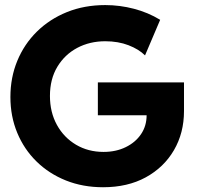

<svg xmlns="http://www.w3.org/2000/svg" viewBox="-20 -748 794 775"><path d="M396 7.8Q314.5 7.8 246.1 -19.5Q177.7 -46.9 127.4 -96.2Q77.1 -145.5 49.6 -211.9Q22 -278.3 22 -356.4Q22 -435.1 49.8 -502.4Q77.6 -569.8 128.9 -620.4Q180.2 -670.9 250.2 -699.2Q320.3 -727.5 404.8 -727.5Q463.4 -727.5 520.5 -712.6Q577.6 -697.8 626.5 -668L565.4 -524.4Q540.5 -549.3 498.8 -565.4Q457 -581.5 404.8 -581.5Q342.3 -581.5 291.7 -554.7Q241.2 -527.8 211.4 -478.3Q181.6 -428.7 181.6 -360.8Q181.6 -294.9 209.7 -243.9Q237.8 -192.9 286.9 -163.8Q335.9 -134.8 397.9 -134.8Q448.2 -134.8 487.5 -154.1Q526.9 -173.3 549.3 -206.5Q571.8 -239.7 571.8 -282.7H375V-415.5H722.7V-299.8Q722.7 -211.4 682.1 -141.8Q641.6 -72.3 568.4 -32.2Q495.1 7.8 396 7.8Z"/></svg>

Font: Reddit Sans ExtraBold
Style: Regular
Weight: 800
Designer: Stephen Hutchings
Foundry: Reddit
Version: Version 1.014; ttfautohint (v1.8.4.7-5d5b)